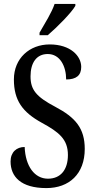

<svg xmlns="http://www.w3.org/2000/svg" viewBox="-20 -951 486 981"><path d="M182 -784V-771H224C273 -813 345 -886 365 -921V-931H259C244 -886 210 -833 182 -784ZM217 10C333 10 413 -62 413 -190C413 -296 365 -351 263 -405C164 -457 136 -493 136 -561C136 -631 167 -675 224 -675C287 -675 318 -612 318 -545C370 -545 395 -566 395 -609C395 -665 340 -724 234 -724C131 -724 51 -653 51 -545C51 -438 95 -378 193 -324C281 -276 327 -240 327 -159C327 -84 290 -38 225 -38C157 -38 110 -101 106 -200C65 -200 34 -174 34 -126C34 -49 86 10 217 10Z"/></svg>

Font: Noto Serif Bengali ExtraCondensed Medium
Style: Regular
Weight: 500
Width: 2
Designer: Juan Bruce, Universal Thirst, Indian Type Foundry and the Monotype Design Team.
Foundry: Monotype Imaging Inc.
Version: Version 2.003